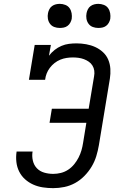

<svg xmlns="http://www.w3.org/2000/svg" viewBox="-20 -968 640 996"><path d="M256 8Q229 8 202.5 4Q176 0 152.5 -10.5Q129 -21 110 -38Q91 -55 79.5 -78Q68 -101 65 -127.5Q62 -154 66 -181Q66 -181 66 -181.5Q66 -182 66 -182H149Q149 -182 149 -182Q149 -182 149 -182Q145 -158 150.5 -134.5Q156 -111 171.5 -95Q187 -79 209.5 -72.5Q232 -66 256 -66Q276 -66 296 -71Q316 -76 333.5 -87.5Q351 -99 364.5 -115.5Q378 -132 387.5 -150.5Q397 -169 402.5 -188Q408 -207 411 -227L428 -331H237L249 -404H440L468 -572Q471 -587 469 -601.5Q467 -616 459.5 -628Q452 -640 440.5 -648Q429 -656 415.5 -661Q402 -666 387.5 -668Q373 -670 358 -670Q342 -670 325.5 -667.5Q309 -665 293 -658.5Q277 -652 263 -641Q249 -630 238.5 -616Q228 -602 222 -586.5Q216 -571 214 -554H130L160 -735H244L234 -679Q247 -696 263.5 -709Q280 -722 299 -730Q318 -738 337.5 -740.5Q357 -743 377 -743Q402 -743 427 -738.5Q452 -734 474 -724Q496 -714 514 -697.5Q532 -681 541.5 -658.5Q551 -636 552.5 -610.5Q554 -585 550 -560L493 -215Q488 -186 479.5 -158Q471 -130 455.5 -104Q440 -78 418 -55.5Q396 -33 369.5 -18.5Q343 -4 314 2Q285 8 256 8ZM490 -823Q475 -823 461.5 -828Q448 -833 439.5 -844.5Q431 -856 428.5 -870.5Q426 -885 429 -900Q431 -910 436 -920Q441 -930 450 -936.5Q459 -943 469.5 -945.5Q480 -948 490 -948Q505 -948 519 -942.5Q533 -937 541 -925.5Q549 -914 551.5 -899.5Q554 -885 552 -870Q550 -860 544.5 -850Q539 -840 530 -833.5Q521 -827 510.5 -825Q500 -823 490 -823ZM290 -823Q275 -823 261.5 -828Q248 -833 239.5 -844.5Q231 -856 228.5 -870.5Q226 -885 229 -900Q231 -910 236 -920Q241 -930 250 -936.5Q259 -943 269.5 -945.5Q280 -948 290 -948Q305 -948 319 -942.5Q333 -937 341 -925.5Q349 -914 351.5 -899.5Q354 -885 352 -870Q350 -860 344.5 -850Q339 -840 330 -833.5Q321 -827 310.5 -825Q300 -823 290 -823Z"/></svg>

Font: Iosevka Slab Extended
Style: Italic
Weight: 400
Width: 7
Italic angle: -9°
Monospace: yes
Designer: Belleve Invis
Foundry: Belleve Invis
Version: Version 11.1.0; ttfautohint (v1.8.3)